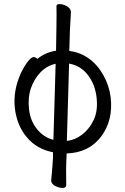

<svg xmlns="http://www.w3.org/2000/svg" viewBox="-20 -734 614 942"><path d="M231 153Q239 66 240 41V13Q161 -2 112 -60Q63 -118 53 -202.5Q43 -287 82 -374Q99 -410 116.5 -432Q134 -454 144.5 -454Q155 -454 163 -445Q204 -478 255 -485L257 -610Q258 -670 257 -704Q257 -714 272.5 -714Q288 -714 307 -704Q326 -694 328 -677V-673Q326 -643 323 -585L320 -484Q372 -478 415 -447.5Q458 -417 487 -365.5Q516 -314 523 -256Q536 -144 476.5 -64.5Q417 15 307 19L305 69Q304 90 304.5 120Q305 150 305 174Q305 188 287 188Q269 188 251 178.5Q233 169 231 153ZM308 -43Q346 -46 382 -73Q418 -100 439.5 -145Q461 -190 454 -254.5Q447 -319 411.5 -365.5Q376 -412 319 -422ZM253 -421Q210 -412 178.5 -379Q147 -346 131.5 -300.5Q116 -255 122.5 -197.5Q129 -140 162.5 -99.5Q196 -59 242 -48Z"/></svg>

Font: LXGW WenKai Lite
Style: Regular
Weight: 400
Designer: LXGW / Fontworks Inc.
Foundry: LXGW / Fontworks Inc.
Version: Version 1.511; March 25, 2025